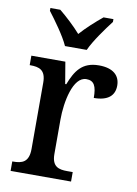

<svg xmlns="http://www.w3.org/2000/svg" viewBox="-86 -823 625 879"><g transform="rotate(10 226.5 -383.0)"><path d="M172 -606H273C293 -651 340 -715 369 -753V-766H323C291 -740 250 -703 222 -671C194 -703 154 -740 122 -766H76V-753C105 -715 152 -651 172 -606ZM26 0H307V-44H281C242 -44 210 -52 210 -111V-271C210 -353 233 -474 295 -474C331 -474 343 -450 343 -395C409 -395 439 -423 439 -469C439 -516 407 -546 341 -546C262 -546 233 -499 208 -435H203L186 -536H28V-492H31C72 -492 103 -483 103 -424V-116C103 -53 71 -44 29 -44H26Z"/></g></svg>

Font: Noto Serif Ethiopic SemiCondensed Medium
Style: Regular
Weight: 500
Width: 4
Designer: Monotype Design Team
Foundry: Monotype Imaging Inc.
Version: Version 2.102